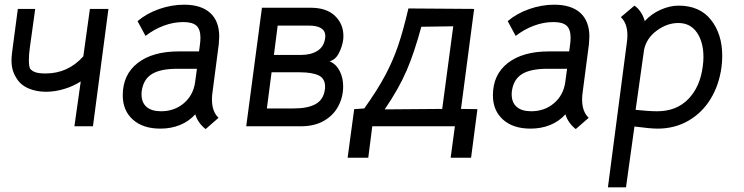

<svg xmlns="http://www.w3.org/2000/svg" viewBox="-20 -538 3168 818"><path d="M176 -147Q134 -147 100 -162Q66 -177 49 -207Q29 -238 29 -280Q29 -294 31 -310.5Q33 -327 34 -334L56 -500H130L107 -334Q103 -306 103 -280Q103 -257 108 -246Q115 -236 130 -230.5Q145 -225 174 -225Q270 -225 335 -298L363 -500H442L376 0H297L324 -191Q291 -170 252 -158.5Q213 -147 176 -147Z M812 -51Q785 -21 747 -5.5Q709 10 663 10Q589 10 546 -28.5Q503 -67 503 -132Q503 -220 566.5 -269.5Q630 -319 742 -319H828L831 -342Q834 -362 834 -377Q834 -413 817 -428.5Q800 -444 761 -444Q719 -444 677.5 -428.5Q636 -413 600 -385L566 -448Q605 -481 658 -499.5Q711 -518 764 -518Q837 -518 875.5 -483Q914 -448 914 -382Q914 -373 912 -349L886 -150Q883 -131 883 -114Q883 -63 911 -36L856 12Q823 -14 812 -51ZM811 -186 819 -245H736Q663 -245 627 -222.5Q591 -200 584 -151Q583 -146 583 -136Q583 -101 604.5 -82.5Q626 -64 666 -64Q723 -64 763 -98Q803 -132 811 -186Z M1304 -505Q1371 -505 1407 -470.5Q1443 -436 1443 -385Q1443 -374 1442 -368Q1438 -339 1423.5 -311Q1409 -283 1384 -277Q1412 -265 1427 -236Q1442 -207 1442 -170Q1442 -125 1421.5 -86Q1401 -47 1360.5 -23.5Q1320 0 1262 0H1029L1096 -505ZM1365 -374 1366 -384Q1366 -429 1295 -429H1163L1147 -304H1263Q1305 -304 1332.5 -321.5Q1360 -339 1365 -374ZM1364 -156Q1365 -160 1365 -169Q1365 -204 1337 -217Q1309 -230 1257 -230H1137L1117 -76H1232Q1291 -76 1324.5 -94.5Q1358 -113 1364 -156Z M1900 134 1918 0H1566L1549 134H1461L1489 -73L1532 -76Q1589 -156 1622 -218.5Q1655 -281 1676.5 -344.5Q1698 -408 1720 -502L2000 -500L1944 -74L2014 -73L1987 134ZM1619 -72 1864 -74 1911 -426 1775 -424Q1745 -313 1712 -236.5Q1679 -160 1619 -72Z M2389 -51Q2362 -21 2324 -5.5Q2286 10 2240 10Q2166 10 2123 -28.5Q2080 -67 2080 -132Q2080 -220 2143.5 -269.5Q2207 -319 2319 -319H2405L2408 -342Q2411 -362 2411 -377Q2411 -413 2394 -428.5Q2377 -444 2338 -444Q2296 -444 2254.5 -428.5Q2213 -413 2177 -385L2143 -448Q2182 -481 2235 -499.5Q2288 -518 2341 -518Q2414 -518 2452.5 -483Q2491 -448 2491 -382Q2491 -373 2489 -349L2463 -150Q2460 -131 2460 -114Q2460 -63 2488 -36L2433 12Q2400 -14 2389 -51ZM2388 -186 2396 -245H2313Q2240 -245 2204 -222.5Q2168 -200 2161 -151Q2160 -146 2160 -136Q2160 -101 2181.5 -82.5Q2203 -64 2243 -64Q2300 -64 2340 -98Q2380 -132 2388 -186Z M3057 -300Q3057 -277 3054 -253Q3044 -177 3008 -117.5Q2972 -58 2913.5 -24Q2855 10 2782 10Q2751 10 2683 1L2647 260H2570L2650 -352Q2653 -372 2653 -387Q2653 -439 2625 -465L2683 -514Q2697 -505 2709 -487.5Q2721 -470 2727 -448Q2755 -479 2794.5 -496.5Q2834 -514 2871 -514Q2961 -514 3009 -453.5Q3057 -393 3057 -300ZM2974 -255Q2977 -276 2977 -295Q2977 -359 2949 -399.5Q2921 -440 2870 -440Q2822 -440 2778 -407.5Q2734 -375 2724 -326L2688 -70Q2745 -64 2780 -64Q2862 -64 2912.5 -116Q2963 -168 2974 -255Z"/></svg>

Font: Bellota Text
Style: Bold Italic
Weight: 700
Italic angle: -7.5°
Designer: Kemie Guaida
Foundry: Kemie Guaida
Version: Version 4.001